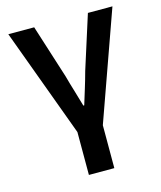

<svg xmlns="http://www.w3.org/2000/svg" viewBox="-105 -568 704 839"><g transform="rotate(-15 247.5 -148.5)"><path d="M193 194V0L12 -491H129L206 -249Q216 -212 227 -176.5Q238 -141 248 -105H252Q263 -141 274 -176.5Q285 -212 295 -249L372 -491H483L308 0V194Z"/></g></svg>

Font: Source Sans 3 SemiBold
Style: Regular
Weight: 600
Designer: Paul D. Hunt
Foundry: Adobe
Version: Version 3.046;hotconv 1.0.118;makeotfexe 2.5.65603